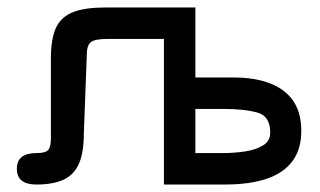

<svg xmlns="http://www.w3.org/2000/svg" viewBox="-20 -487 855 513"><path d="M77 6C107.5 6 132.5 1.5 151 -7.5C169.5 -16.5 183 -31 191.5 -51C200 -71 204 -97.5 204 -130C204 -130 212 -342 212 -342C212 -342 212 -342 212 -342C212 -358.5 216 -369.5 223.5 -375C231 -380.5 246.5 -383 269 -383C269 -383 418 -383 418 -383C418 -383 418 6 418 6C418 6 582 6 582 6C582 6 582 6 582 6C626.5 6 664 0.5 694.5 -10C724.5 -20.5 747 -36.5 762.5 -58C777.5 -79 785 -105.5 785 -137C785 -137 785 -137 785 -137C785 -169.5 778 -196 763.5 -217.5C749 -238.5 728 -254 701 -264.5C673.5 -275 641 -280 603 -280C603 -280 502 -280 502 -280C502 -280 502 -467 502 -467C502 -467 262 -467 262 -467C262 -467 262 -467 262 -467C225 -467 196 -463 175 -454.5C153.5 -446 138.5 -432 129.5 -412.5C120.5 -393 116 -365.5 116 -331C116 -331 116 -118 116 -118C116 -118 116 -118 116 -118C116 -101.5 113.5 -91 108.5 -86C103.5 -80.5 93 -78 77 -78C77 -78 77 -78 77 -78C42.5 -78 25 -64 25 -36C25 -36 25 -36 25 -36C25 -8 42.5 6 77 6C77 6 77 6 77 6ZM502 -196C502 -196 575 -196 575 -196C575 -196 575 -196 575 -196C615 -196 646 -192.5 668.5 -186C691 -179.5 702 -161.5 702 -133C702 -133 702 -133 702 -133C702 -118 696 -106.5 683.5 -99C671 -91 655 -85.5 635.5 -82.5C616 -79.5 595.5 -78 575 -78C575 -78 502 -78 502 -78C502 -78 502 -196 502 -196Z"/></svg>

Font: Jura-Fortis-Bold
Style: Bold
Weight: 500
Designer: Daniel Johnson, Alexei Vanyashin, Mirko Velimirovic
Foundry: Daniel Johnson
Version: ""